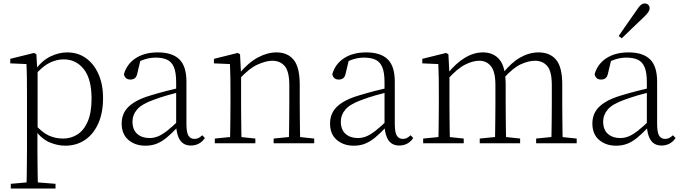

<svg xmlns="http://www.w3.org/2000/svg" viewBox="-20 -823 3914 1103"><path d="M42 260V233L154 223H175L299 233V260ZM132 260Q133 229 133.5 189.5Q134 150 134.5 108.5Q135 67 135 32V-278Q135 -330 134.5 -374Q134 -418 132 -455L39 -459V-485L176 -519L189 -511L194 -425L196 -420V-80L195 -71V32Q195 66 195.5 107.5Q196 149 196.5 189Q197 229 198 260ZM355 14Q312 14 266.5 -4.5Q221 -23 182 -75H169L181 -108Q222 -62 260 -44.5Q298 -27 342 -27Q387 -27 424 -50Q461 -73 483.5 -124Q506 -175 506 -257Q506 -369 461.5 -425.5Q417 -482 346 -482Q306 -482 265.5 -462.5Q225 -443 178 -389L169 -420H181Q221 -475 269.5 -498.5Q318 -522 366 -522Q427 -522 473 -489.5Q519 -457 545.5 -398Q572 -339 572 -259Q572 -175 544.5 -113.5Q517 -52 468 -19Q419 14 355 14Z M815 14Q757 14 718 -19Q679 -52 679 -114Q679 -151 695.5 -180.5Q712 -210 749.5 -234Q787 -258 849 -276Q892 -289 936.5 -300.5Q981 -312 1021 -321V-297Q981 -287 939.5 -275Q898 -263 861 -249Q794 -225 767.5 -194Q741 -163 741 -125Q741 -78 768 -54Q795 -30 839 -30Q864 -30 887.5 -39.5Q911 -49 940.5 -72Q970 -95 1010 -134L1016 -89H997Q965 -55 937 -32Q909 -9 880 2.5Q851 14 815 14ZM1077 13Q1035 13 1014.5 -17.5Q994 -48 992 -102V-106V-350Q992 -407 979 -437.5Q966 -468 940 -480Q914 -492 874 -492Q844 -492 814 -483Q784 -474 752 -454L788 -482L769 -402Q765 -382 755 -374Q745 -366 729 -366Q698 -366 692 -397Q709 -456 760 -489Q811 -522 887 -522Q969 -522 1010 -482.5Q1051 -443 1051 -354V-113Q1051 -61 1063 -43Q1075 -25 1097 -25Q1110 -25 1120 -30Q1130 -35 1142 -46L1157 -30Q1142 -8 1121.5 2.5Q1101 13 1077 13Z M1214 0V-27L1324 -38H1344L1447 -27V0ZM1301 0Q1302 -24 1302.5 -64.5Q1303 -105 1303.5 -149Q1304 -193 1304 -226V-281Q1304 -333 1303.5 -375.5Q1303 -418 1301 -455L1209 -459V-485L1346 -519L1359 -511L1365 -393V-392V-226Q1365 -193 1365.5 -149Q1366 -105 1366.5 -64.5Q1367 -24 1368 0ZM1552 0V-27L1661 -38H1682L1785 -27V0ZM1639 0Q1640 -24 1640.5 -64Q1641 -104 1641.5 -148Q1642 -192 1642 -226V-334Q1642 -412 1616 -443Q1590 -474 1544 -474Q1509 -474 1460.5 -452.5Q1412 -431 1354 -368L1344 -398H1352Q1406 -463 1461 -492.5Q1516 -522 1568 -522Q1632 -522 1667 -479.5Q1702 -437 1702 -335V-226Q1702 -192 1702.5 -148Q1703 -104 1703.5 -64Q1704 -24 1705 0Z M2012 14Q1954 14 1915 -19Q1876 -52 1876 -114Q1876 -151 1892.5 -180.5Q1909 -210 1946.5 -234Q1984 -258 2046 -276Q2089 -289 2133.5 -300.5Q2178 -312 2218 -321V-297Q2178 -287 2136.5 -275Q2095 -263 2058 -249Q1991 -225 1964.5 -194Q1938 -163 1938 -125Q1938 -78 1965 -54Q1992 -30 2036 -30Q2061 -30 2084.5 -39.5Q2108 -49 2137.5 -72Q2167 -95 2207 -134L2213 -89H2194Q2162 -55 2134 -32Q2106 -9 2077 2.5Q2048 14 2012 14ZM2274 13Q2232 13 2211.5 -17.5Q2191 -48 2189 -102V-106V-350Q2189 -407 2176 -437.5Q2163 -468 2137 -480Q2111 -492 2071 -492Q2041 -492 2011 -483Q1981 -474 1949 -454L1985 -482L1966 -402Q1962 -382 1952 -374Q1942 -366 1926 -366Q1895 -366 1889 -397Q1906 -456 1957 -489Q2008 -522 2084 -522Q2166 -522 2207 -482.5Q2248 -443 2248 -354V-113Q2248 -61 2260 -43Q2272 -25 2294 -25Q2307 -25 2317 -30Q2327 -35 2339 -46L2354 -30Q2339 -8 2318.5 2.5Q2298 13 2274 13Z M2411 0V-27L2521 -38H2541L2644 -27V0ZM2498 0Q2499 -24 2499.5 -64.5Q2500 -105 2500.5 -149Q2501 -193 2501 -226V-282Q2501 -333 2500.5 -375.5Q2500 -418 2498 -455L2406 -459V-485L2543 -519L2556 -511L2562 -396V-393V-226Q2562 -193 2562.5 -149Q2563 -105 2563.5 -64.5Q2564 -24 2565 0ZM2736 0V-27L2845 -38H2866L2968 -27V0ZM2823 0Q2824 -24 2824.5 -64Q2825 -104 2825.5 -148Q2826 -192 2826 -226V-334Q2826 -411 2800.5 -442.5Q2775 -474 2734 -474Q2696 -474 2651.5 -451.5Q2607 -429 2551 -367L2540 -398H2549Q2599 -460 2650.5 -491Q2702 -522 2754 -522Q2816 -522 2850.5 -479.5Q2885 -437 2885 -335V-226Q2885 -192 2885.5 -148Q2886 -104 2886.5 -64Q2887 -24 2888 0ZM3060 0V-27L3169 -38H3189L3293 -27V0ZM3146 0Q3148 -24 3148.5 -64Q3149 -104 3149.5 -148Q3150 -192 3150 -226V-334Q3150 -413 3124 -443.5Q3098 -474 3053 -474Q3016 -474 2971.5 -453.5Q2927 -433 2874 -374L2862 -404H2870Q2919 -465 2970 -493.5Q3021 -522 3074 -522Q3139 -522 3174.5 -480Q3210 -438 3210 -338V-226Q3210 -192 3210.5 -148Q3211 -104 3211.5 -64Q3212 -24 3213 0Z M3519 14Q3461 14 3422 -19Q3383 -52 3383 -114Q3383 -151 3399.5 -180.5Q3416 -210 3453.5 -234Q3491 -258 3553 -276Q3596 -289 3640.5 -300.5Q3685 -312 3725 -321V-297Q3685 -287 3643.5 -275Q3602 -263 3565 -249Q3498 -225 3471.5 -194Q3445 -163 3445 -125Q3445 -78 3472 -54Q3499 -30 3543 -30Q3568 -30 3591.5 -39.5Q3615 -49 3644.5 -72Q3674 -95 3714 -134L3720 -89H3701Q3669 -55 3641 -32Q3613 -9 3584 2.5Q3555 14 3519 14ZM3781 13Q3739 13 3718.5 -17.5Q3698 -48 3696 -102V-106V-350Q3696 -407 3683 -437.5Q3670 -468 3644 -480Q3618 -492 3578 -492Q3548 -492 3518 -483Q3488 -474 3456 -454L3492 -482L3473 -402Q3469 -382 3459 -374Q3449 -366 3433 -366Q3402 -366 3396 -397Q3413 -456 3464 -489Q3515 -522 3591 -522Q3673 -522 3714 -482.5Q3755 -443 3755 -354V-113Q3755 -61 3767 -43Q3779 -25 3801 -25Q3814 -25 3824 -30Q3834 -35 3846 -46L3861 -30Q3846 -8 3825.5 2.5Q3805 13 3781 13ZM3534 -616Q3561 -655 3587 -692.5Q3613 -730 3637 -764Q3651 -786 3661.5 -794.5Q3672 -803 3684 -803Q3695 -803 3703.5 -796Q3712 -789 3712 -775Q3712 -765 3704 -753Q3696 -741 3676 -722Q3648 -696 3616.5 -665.5Q3585 -635 3552 -603Z"/></svg>

Font: Noto Serif SC ExtraLight ExtraLight
Style: Regular
Weight: 250
Version: Version 2.002-H1;hotconv 1.1.0;makeotfexe 2.6.0